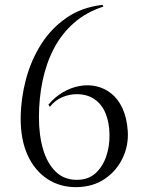

<svg xmlns="http://www.w3.org/2000/svg" viewBox="-20 -754 600 789"><path d="M401 -734 405 -727Q334 -704 283.5 -659.5Q233 -615 201.5 -554.5Q170 -494 155 -422Q140 -350 140 -272Q140 -197 157.5 -139Q175 -81 209.5 -48Q244 -15 295 -15Q343 -15 372.5 -42Q402 -69 416.5 -111.5Q431 -154 430 -202Q429 -252 413.5 -289Q398 -326 368 -346.5Q338 -367 295 -367Q264 -367 234.5 -354Q205 -341 185 -315L179 -324Q205 -355 238 -374.5Q271 -394 306.5 -400.5Q342 -407 375.5 -399.5Q409 -392 437 -370Q465 -348 483 -309.5Q501 -271 505 -216Q509 -158 484.5 -105.5Q460 -53 411.5 -19.5Q363 14 295 15Q228 16 175.5 -18Q123 -52 93.5 -116.5Q64 -181 65 -272Q66 -350 86.5 -427.5Q107 -505 148 -570.5Q189 -636 252 -680Q315 -724 401 -734Z"/></svg>

Font: Cinzel
Style: Regular
Weight: 400
Designer: Natanael Gama
Version: Version 2.000